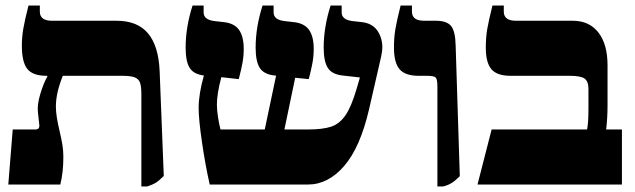

<svg xmlns="http://www.w3.org/2000/svg" viewBox="-20 -667 2295 694"><path d="M572 -31Q555 -14 544 -7Q533 0 512 7H491V-326Q491 -355 486 -368.5Q481 -382 466.5 -387.5Q452 -393 423 -393H207Q182 -331 182 -282Q182 -249 195 -195Q202 -165 205.5 -144Q209 -123 209 -100Q209 -44 198 0H10L26 -199H108Q124 -199 122 -216L117 -262Q114 -289 126 -328.5Q138 -368 151 -390V-393H148Q99 -393 79 -417.5Q59 -442 59 -502Q59 -532 64 -562Q69 -592 83 -647H124V-625Q124 -592 168 -592H401Q477 -592 515 -546.5Q553 -501 557 -411Z M1362 -495Q1362 -484 1358 -464L1314 -272Q1282 -134 1224 -67Q1166 0 1093 0H738Q722 -71 710 -153.5Q698 -236 698 -277Q698 -327 717 -394Q679 -399 665 -422.5Q651 -446 651 -495Q651 -569 676 -647H716V-622Q716 -596 754 -591L789 -587Q827 -583 844 -559Q861 -535 861 -490Q861 -465 856.5 -440Q852 -415 843 -381L780 -388Q764 -328 764 -289Q764 -269 768 -243.5Q772 -218 777 -199H937L978 -394H973Q934 -398 919 -421.5Q904 -445 904 -495Q904 -569 929 -647H969V-622Q969 -596 1007 -591L1042 -587Q1080 -583 1097 -559Q1114 -535 1114 -490Q1114 -465 1109.5 -440Q1105 -415 1096 -381L1047 -386L1008 -199H1092Q1146 -199 1176.5 -209Q1207 -219 1228.5 -250Q1250 -281 1269 -346L1281 -387L1219 -394Q1180 -398 1165 -421.5Q1150 -445 1150 -495Q1150 -569 1175 -647H1215V-622Q1215 -596 1253 -591L1288 -587Q1325 -583 1343.5 -557Q1362 -531 1362 -495Z M1561 -355Q1561 -380 1555 -386.5Q1549 -393 1523 -393H1493Q1445 -393 1424.5 -416.5Q1404 -440 1404 -495Q1404 -531 1409 -561Q1414 -591 1428 -647H1469V-625Q1469 -592 1513 -592H1556Q1595 -592 1610.5 -573Q1626 -554 1627 -502L1642 -30Q1625 -13 1611.5 -5Q1598 3 1582 7H1561Z M1757 -199H2102Q2107 -222 2107 -274V-346Q2107 -373 2093 -383Q2079 -393 2039 -393H1825Q1777 -393 1756.5 -416.5Q1736 -440 1736 -495Q1736 -531 1741 -561Q1746 -591 1760 -647H1801V-625Q1801 -592 1845 -592H2050Q2110 -592 2143 -549.5Q2176 -507 2176 -431V-287Q2176 -241 2171 -199H2228V0H1706Z"/></svg>

Font: Noto Serif Hebrew Black
Style: Regular
Weight: 900
Designer: Monotype Design Team
Foundry: Monotype Imaging Inc.
Version: Version 1.000